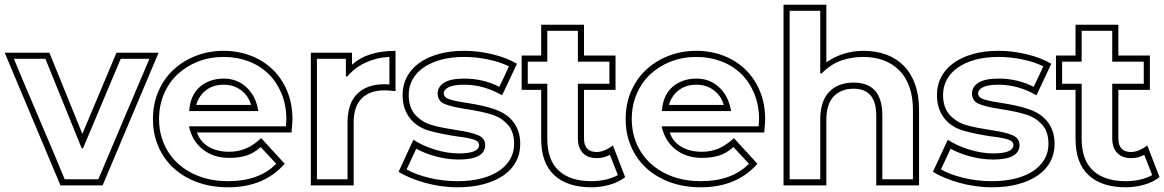

<svg xmlns="http://www.w3.org/2000/svg" viewBox="-48 -775 4948 816"><path d="M162 -551 302 -206 447 -551H626L388 13H209L-28 -551ZM299 -145 145 -525H11Q65 -395 119 -269.5Q173 -144 227 -13H370Q425 -144 478 -268.5Q531 -393 587 -525H465L305 -145Z M789 -212Q803 -172 839 -151Q875 -130 926 -130Q965 -130 997.5 -144Q1030 -158 1062 -188L1162 -79Q1074 21 922 21Q850 21 791 -0.5Q732 -22 690 -60.5Q648 -99 625 -152.5Q602 -206 602 -269Q602 -333 625 -386.5Q648 -440 688.5 -478Q729 -516 784 -537.5Q839 -559 902 -559Q964 -559 1017.5 -538.5Q1071 -518 1110.5 -480Q1150 -442 1172.5 -388Q1195 -334 1195 -267Q1195 -265 1194 -248.5Q1193 -232 1191 -212ZM926 -104Q860 -104 814.5 -139.5Q769 -175 755 -238H1167Q1168 -252 1168.5 -258.5Q1169 -265 1169 -267Q1169 -328 1148.5 -377.5Q1128 -427 1092.5 -461.5Q1057 -496 1008 -514.5Q959 -533 902 -533Q844 -533 794 -513.5Q744 -494 707 -459.5Q670 -425 649 -376Q628 -327 628 -269Q628 -212 649 -163.5Q670 -115 709 -79.5Q748 -44 802 -24.5Q856 -5 922 -5Q1053 -5 1126 -79L1060 -150Q1031 -124 999.5 -114Q968 -104 926 -104ZM756 -303Q761 -372 802 -406.5Q843 -441 903 -441Q960 -441 1000 -403.5Q1040 -366 1050 -303ZM1019 -329Q1008 -368 976.5 -391.5Q945 -415 903 -415Q858 -415 827.5 -391.5Q797 -368 786 -329Z M1448 -500Q1513 -559 1633 -559V-388Q1626 -388 1618 -389Q1611 -390 1602.5 -390.5Q1594 -391 1585 -391Q1524 -391 1489.5 -357Q1455 -323 1455 -254V13H1273V-551H1448ZM1422 -450V-525H1299V-13H1429V-254Q1429 -336 1470.5 -376.5Q1512 -417 1585 -417H1595Q1601 -417 1607 -416V-533Q1555 -531 1508 -510Q1461 -489 1428 -450Z M1709 -181Q1749 -155 1801.5 -139Q1854 -123 1902 -123Q1988 -123 1988 -159Q1988 -175 1964 -182.5Q1940 -190 1889 -196Q1857 -201 1830 -206.5Q1803 -212 1778 -219Q1755 -225 1734 -237.5Q1713 -250 1697 -269Q1681 -288 1672 -313.5Q1663 -339 1663 -372Q1663 -413 1681 -447.5Q1699 -482 1732.5 -506.5Q1766 -531 1814.5 -545Q1863 -559 1925 -559Q1984 -559 2044.5 -544.5Q2105 -530 2149 -504L2086 -370Q2008 -415 1925 -415Q1880 -415 1859 -404.5Q1838 -394 1838 -378Q1838 -361 1862 -353Q1886 -345 1940 -337Q1972 -332 1999.5 -326Q2027 -320 2050 -312Q2072 -305 2092.5 -293Q2113 -281 2129 -262.5Q2145 -244 2154 -219.5Q2163 -195 2163 -163Q2163 -122 2145 -88Q2127 -54 2092.5 -30Q2058 -6 2008.5 7.5Q1959 21 1896 21Q1861 21 1826 16Q1791 11 1758.5 2Q1726 -7 1697 -19Q1668 -31 1646 -45ZM1680 -55Q1718 -33 1776.5 -19Q1835 -5 1896 -5Q1953 -5 1997.5 -16.5Q2042 -28 2073 -49Q2104 -70 2120.5 -99Q2137 -128 2137 -163Q2137 -217 2108.5 -247Q2080 -277 2042 -288Q2002 -301 1936 -311Q1870 -321 1841 -333.5Q1812 -346 1812 -378Q1812 -406 1839.5 -423.5Q1867 -441 1925 -441Q2006 -441 2074 -406Q2085 -429 2094.5 -448.5Q2104 -468 2115 -493Q2079 -511 2028 -522Q1977 -533 1925 -533Q1869 -533 1825.5 -521Q1782 -509 1751.5 -487.5Q1721 -466 1705 -436.5Q1689 -407 1689 -372Q1689 -317 1718 -286Q1747 -255 1786 -244Q1805 -238 1833 -232.5Q1861 -227 1893 -222Q1951 -214 1982.5 -201Q2014 -188 2014 -159Q2014 -97 1902 -97Q1855 -97 1807 -109.5Q1759 -122 1721 -143Z M2544 -117Q2531 -110 2518 -106.5Q2505 -103 2488 -103Q2450 -103 2429 -125Q2408 -147 2408 -187V-419H2542V-513H2408V-644H2278V-513H2195V-419H2278V-185Q2278 -95 2326.5 -50Q2375 -5 2466 -5Q2498 -5 2527.5 -12Q2557 -19 2578 -31ZM2609 -22Q2580 0 2542 10.5Q2504 21 2466 21Q2363 21 2307.5 -30.5Q2252 -82 2252 -185V-393H2169V-539H2252V-670H2434V-539H2568V-393H2434V-187Q2434 -129 2488 -129Q2520 -129 2557 -157Z M2798 -212Q2812 -172 2848 -151Q2884 -130 2935 -130Q2974 -130 3006.5 -144Q3039 -158 3071 -188L3171 -79Q3083 21 2931 21Q2859 21 2800 -0.5Q2741 -22 2699 -60.5Q2657 -99 2634 -152.5Q2611 -206 2611 -269Q2611 -333 2634 -386.5Q2657 -440 2697.5 -478Q2738 -516 2793 -537.5Q2848 -559 2911 -559Q2973 -559 3026.5 -538.5Q3080 -518 3119.5 -480Q3159 -442 3181.5 -388Q3204 -334 3204 -267Q3204 -265 3203 -248.5Q3202 -232 3200 -212ZM2935 -104Q2869 -104 2823.5 -139.5Q2778 -175 2764 -238H3176Q3177 -252 3177.5 -258.5Q3178 -265 3178 -267Q3178 -328 3157.5 -377.5Q3137 -427 3101.5 -461.5Q3066 -496 3017 -514.5Q2968 -533 2911 -533Q2853 -533 2803 -513.5Q2753 -494 2716 -459.5Q2679 -425 2658 -376Q2637 -327 2637 -269Q2637 -212 2658 -163.5Q2679 -115 2718 -79.5Q2757 -44 2811 -24.5Q2865 -5 2931 -5Q3062 -5 3135 -79L3069 -150Q3040 -124 3008.5 -114Q2977 -104 2935 -104ZM2765 -303Q2770 -372 2811 -406.5Q2852 -441 2912 -441Q2969 -441 3009 -403.5Q3049 -366 3059 -303ZM3028 -329Q3017 -368 2985.5 -391.5Q2954 -415 2912 -415Q2867 -415 2836.5 -391.5Q2806 -368 2795 -329Z M3832 -308Q3832 -363 3817 -405.5Q3802 -448 3774 -476Q3746 -504 3707.5 -518.5Q3669 -533 3622 -533Q3572 -533 3528 -518Q3484 -503 3444 -463H3438V-729H3308V-13H3438V-266Q3438 -345 3476 -384.5Q3514 -424 3580 -424Q3702 -424 3702 -284V-13H3832ZM3858 13H3676V-284Q3676 -398 3580 -398Q3526 -398 3495 -365Q3464 -332 3464 -266V13H3282V-755H3464V-510Q3496 -533 3536.5 -546Q3577 -559 3622 -559Q3675 -559 3718.5 -543Q3762 -527 3793 -495.5Q3824 -464 3841 -417Q3858 -370 3858 -308Z M3980 -181Q4020 -155 4072.5 -139Q4125 -123 4173 -123Q4259 -123 4259 -159Q4259 -175 4235 -182.5Q4211 -190 4160 -196Q4128 -201 4101 -206.5Q4074 -212 4049 -219Q4026 -225 4005 -237.5Q3984 -250 3968 -269Q3952 -288 3943 -313.5Q3934 -339 3934 -372Q3934 -413 3952 -447.5Q3970 -482 4003.5 -506.5Q4037 -531 4085.5 -545Q4134 -559 4196 -559Q4255 -559 4315.5 -544.5Q4376 -530 4420 -504L4357 -370Q4279 -415 4196 -415Q4151 -415 4130 -404.5Q4109 -394 4109 -378Q4109 -361 4133 -353Q4157 -345 4211 -337Q4243 -332 4270.5 -326Q4298 -320 4321 -312Q4343 -305 4363.5 -293Q4384 -281 4400 -262.5Q4416 -244 4425 -219.5Q4434 -195 4434 -163Q4434 -122 4416 -88Q4398 -54 4363.5 -30Q4329 -6 4279.5 7.5Q4230 21 4167 21Q4132 21 4097 16Q4062 11 4029.5 2Q3997 -7 3968 -19Q3939 -31 3917 -45ZM3951 -55Q3989 -33 4047.5 -19Q4106 -5 4167 -5Q4224 -5 4268.5 -16.5Q4313 -28 4344 -49Q4375 -70 4391.5 -99Q4408 -128 4408 -163Q4408 -217 4379.5 -247Q4351 -277 4313 -288Q4273 -301 4207 -311Q4141 -321 4112 -333.5Q4083 -346 4083 -378Q4083 -406 4110.5 -423.5Q4138 -441 4196 -441Q4277 -441 4345 -406Q4356 -429 4365.5 -448.5Q4375 -468 4386 -493Q4350 -511 4299 -522Q4248 -533 4196 -533Q4140 -533 4096.5 -521Q4053 -509 4022.5 -487.5Q3992 -466 3976 -436.5Q3960 -407 3960 -372Q3960 -317 3989 -286Q4018 -255 4057 -244Q4076 -238 4104 -232.5Q4132 -227 4164 -222Q4222 -214 4253.5 -201Q4285 -188 4285 -159Q4285 -97 4173 -97Q4126 -97 4078 -109.5Q4030 -122 3992 -143Z M4815 -117Q4802 -110 4789 -106.5Q4776 -103 4759 -103Q4721 -103 4700 -125Q4679 -147 4679 -187V-419H4813V-513H4679V-644H4549V-513H4466V-419H4549V-185Q4549 -95 4597.5 -50Q4646 -5 4737 -5Q4769 -5 4798.5 -12Q4828 -19 4849 -31ZM4880 -22Q4851 0 4813 10.5Q4775 21 4737 21Q4634 21 4578.5 -30.5Q4523 -82 4523 -185V-393H4440V-539H4523V-670H4705V-539H4839V-393H4705V-187Q4705 -129 4759 -129Q4791 -129 4828 -157Z"/></svg>

Font: CMG Sans Outline
Style: Outline
Weight: 700
Designer: Julieta Ulanovsky
Foundry: Julieta Ulanovsky
Version: Version 7.200